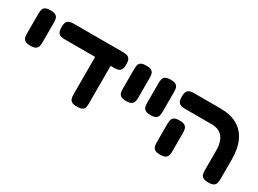

<svg xmlns="http://www.w3.org/2000/svg" viewBox="-35 -1100 2177 1623"><g transform="rotate(30 1054.0 -288.0)"><path d="M119 -240Q83 -240 67 -251.5Q51 -263 47.5 -280Q44 -297 44 -316V-509Q44 -528 47.5 -545.5Q51 -563 67 -574Q83 -585 120 -585Q157 -585 172.5 -573.5Q188 -562 191.5 -544.5Q195 -527 195 -508V-315Q195 -296 191 -279Q187 -262 171.5 -251Q156 -240 119 -240Z M347 -432Q327 -432 309.5 -436Q292 -440 281 -456Q270 -472 270 -508Q270 -545 281 -561Q292 -577 309.5 -581Q327 -585 346 -585H825Q845 -585 862.5 -581Q880 -577 891 -561Q902 -545 902 -508Q902 -472 891 -456Q880 -440 862.5 -436Q845 -432 824 -432ZM717 9Q681 9 665.5 -2Q650 -13 646 -30.5Q642 -48 642 -68V-469L793 -456V-61Q793 -44 789.5 -27.5Q786 -11 769.5 -1Q753 9 717 9Z M1054 -240Q1018 -240 1002 -251.5Q986 -263 982.5 -280Q979 -297 979 -316V-509Q979 -528 982.5 -545.5Q986 -563 1002 -574Q1018 -585 1055 -585Q1092 -585 1107.5 -573.5Q1123 -562 1126.5 -544.5Q1130 -527 1130 -508V-315Q1130 -296 1126 -279Q1122 -262 1106.5 -251Q1091 -240 1054 -240Z M1292 -240Q1256 -240 1240 -251.5Q1224 -263 1220.5 -280Q1217 -297 1217 -316V-509Q1217 -528 1220.5 -545.5Q1224 -563 1240 -574Q1256 -585 1293 -585Q1330 -585 1345.5 -573.5Q1361 -562 1364.5 -544.5Q1368 -527 1368 -508V-315Q1368 -296 1364 -279Q1360 -262 1344.5 -251Q1329 -240 1292 -240Z M2001 9Q1965 9 1949 -1Q1933 -11 1928.5 -27.5Q1924 -44 1924 -61V-255Q1924 -314 1908 -353Q1892 -392 1860 -412Q1828 -432 1779 -432H1521Q1502 -432 1484 -436Q1466 -440 1455 -456Q1444 -472 1444 -508Q1444 -545 1455 -561Q1466 -577 1484 -581Q1502 -585 1520 -585H1776Q1875 -585 1941.5 -547.5Q2008 -510 2042 -437.5Q2076 -365 2076 -257V-68Q2076 -48 2072 -30.5Q2068 -13 2052.5 -2Q2037 9 2001 9ZM1529 9Q1493 9 1477.5 -2Q1462 -13 1458 -30.5Q1454 -48 1454 -67V-249Q1454 -268 1458 -285Q1462 -302 1478 -313Q1494 -324 1530 -324Q1567 -324 1582.5 -312.5Q1598 -301 1602 -284Q1606 -267 1606 -248V-66Q1606 -47 1602 -30Q1598 -13 1582 -2Q1566 9 1529 9Z"/></g></svg>

Font: Fredoka SemiExpanded SemiBold
Style: Regular
Weight: 600
Width: 6
Designer: Ben Nathan
Foundry: Milena B. Brandão, Ben Nathan
Version: Version 2.001